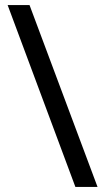

<svg xmlns="http://www.w3.org/2000/svg" viewBox="-20 -734 412 754"><path d="M96 -714 363 0H276L10 -714Z"/></svg>

Font: Noto Sans Phoenician
Style: Regular
Weight: 400
Designer: Monotype Design Team
Foundry: Monotype Imaging Inc.
Version: Version 2.001; ttfautohint (v1.8.4.7-5d5b)